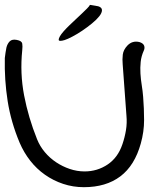

<svg xmlns="http://www.w3.org/2000/svg" viewBox="-20 -777 695 797"><path d="M0 -536.1Q1 -546.9 2.9 -558.1Q4.9 -569.3 6.8 -580.1Q10.7 -595.7 20.5 -605.5Q30.3 -615.2 49.8 -611.3Q70.3 -607.4 72.3 -596.2Q74.2 -585 72.3 -568.4Q62.5 -472.7 80.1 -380.9Q97.7 -289.1 133.8 -199.2Q145.5 -169.9 166 -145.5Q186.5 -121.1 212.9 -103.5Q239.3 -85.9 269.5 -75.7Q299.8 -65.4 331.1 -65.4Q383.8 -65.4 426.8 -94.2Q469.7 -123 488.3 -178.7Q498 -207 502.9 -236.8Q507.8 -266.6 504.9 -296.9Q501 -350.6 497.1 -403.3Q493.2 -456.1 489.3 -509.8Q487.3 -530.3 489.7 -550.3Q492.2 -570.3 508.8 -587.9Q529.3 -609.4 558.6 -602.5Q574.2 -597.7 578.1 -587.9Q582 -578.1 577.1 -567.4Q566.4 -543.9 564 -520Q561.5 -496.1 563 -471.7Q564.5 -447.3 568.4 -423.3Q572.3 -399.4 574.2 -375Q578.1 -326.2 578.1 -278.3Q578.1 -230.5 564.5 -181.6Q539.1 -89.8 479.5 -44.9Q419.9 0 328.1 0Q283.2 0 242.2 -13.7Q201.2 -27.3 166.5 -51.8Q131.8 -76.2 105.5 -109.9Q79.1 -143.6 61.5 -184.6Q25.4 -270.5 11.7 -357.9Q-2 -445.3 0 -536.1ZM228.5 -626Q233.4 -634.8 244.1 -647Q254.9 -659.2 267.6 -671.4Q280.3 -683.6 294.4 -696.8Q308.6 -710 320.3 -721.2Q332 -732.4 341.3 -741.7Q350.6 -751 353.5 -756.8L387.7 -751Q403.3 -746.1 403.3 -734.9Q403.3 -723.6 392.1 -709.5Q380.9 -695.3 361.8 -679.7Q342.8 -664.1 321.8 -649.9Q300.8 -635.7 280.3 -625Q259.8 -614.3 248.5 -610.8Q237.3 -607.4 231.4 -607.4Q227.5 -607.4 225.6 -608.4Q223.6 -609.4 223.6 -612.3Q223.6 -617.2 228.5 -626Z"/></svg>

Font: Scriphy
Style: Regular
Weight: 400
Designer: Ala M. Lockhart
Foundry: Ala M. Lockhart
Version: Version 1.0 2021